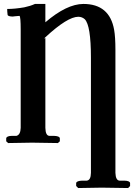

<svg xmlns="http://www.w3.org/2000/svg" viewBox="-20 -718 677 965"><path d="M84 -75.2V-569.8Q84 -632.8 78.1 -638.2Q74.7 -638.2 66.4 -637.2Q58.1 -636.2 55.2 -636.2L43.9 -634.8Q19 -635.3 18.1 -644Q16.1 -660.2 16.1 -672.9Q54.2 -672.9 102.1 -681.2Q132.3 -687.5 155.8 -698.2H208V-606Q315.4 -697.8 398.9 -698.2Q530.8 -698.2 553.7 -567.9Q560.1 -531.7 560.1 -467.8V150.9Q561.5 189 581.1 189.9H604Q632.3 190.4 633.8 202.1V216.8L624 227.1Q623 227.1 491.2 225.1L373 227.1L362.8 216.8V202.1Q364.7 190.9 393.1 189.9H416Q436.5 188 437 150.9V-428.2Q437 -590.8 405.8 -621.6Q392.6 -633.3 374 -633.8Q319.3 -633.8 208.5 -531.2Q204.1 -527.3 201.2 -523.9L208 -526.9V-75.2Q209 -36.1 228 -35.2H251Q279.8 -34.2 280.8 -22.9V-7.8L271 1Q270 1 141.1 -1L21 1L11.2 -7.8V-22.9Q13.2 -34.7 40 -35.2H63Q83 -41 84 -75.2Z"/></svg>

Font: Linux Libertine O
Style: Bold
Weight: 700
Designer: Philipp H. Poll
Foundry: Philipp H. Poll
Version: Version 5.0.0